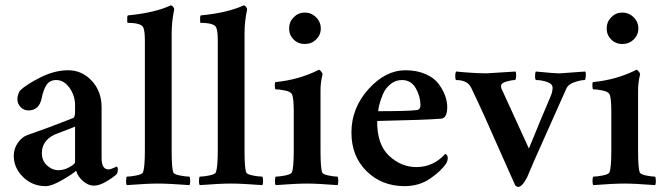

<svg xmlns="http://www.w3.org/2000/svg" viewBox="-20 -698 2525 728"><path d="M202.1 -52.7Q222.7 -52.7 243.7 -64.5Q264.6 -76.2 264.6 -83V-217.8Q193.4 -190.4 186.5 -187.5Q138.7 -164.1 138.7 -117.2Q138.7 -88.9 158.2 -70.8Q177.7 -52.7 202.1 -52.7ZM238.3 -431.6Q291 -431.6 328.1 -391.6Q365.2 -351.6 365.2 -291V-98.6Q365.2 -55.7 391.6 -55.7Q400.4 -55.7 421.9 -66.4Q426.8 -65.4 426.8 -54.7Q426.8 -44.9 422.9 -38.1Q408.2 -24.4 382.3 -9.3Q356.4 5.9 335.9 5.9Q314.5 5.9 294.4 -11.7Q274.4 -29.3 268.6 -50.8Q256.8 -39.1 216.3 -15.6Q175.8 7.8 153.3 7.8Q102.5 7.8 67.4 -26.9Q32.2 -61.5 32.2 -107.4Q32.2 -134.8 47.9 -156.7Q63.5 -178.7 83 -185.5Q165 -213.9 258.8 -251Q264.6 -257.8 264.6 -273.4V-298.8Q264.6 -335 243.7 -364.7Q222.7 -394.5 193.4 -394.5Q168.9 -394.5 156.7 -376.5Q144.5 -358.4 137.7 -324.2Q127.9 -279.3 87.9 -279.3Q70.3 -279.3 58.1 -292Q45.9 -304.7 45.9 -322.3Q45.9 -337.9 55.7 -354.5Q80.1 -377.9 133.8 -404.8Q187.5 -431.6 238.3 -431.6Z M529.3 -544.9Q529.3 -580.1 523.4 -593.8Q515.6 -611.3 463.9 -611.3Q462.9 -611.3 462.4 -618.2Q461.9 -625 462.4 -631.8Q462.9 -638.7 464.8 -639.6Q566.4 -649.4 627.9 -677.7Q631.8 -677.7 636.2 -672.4Q640.6 -667 640.6 -662.1Q630.9 -617.2 630.9 -570.3V-127Q630.9 -62.5 636.7 -44.9Q639.6 -37.1 661.6 -32.7Q683.6 -28.3 698.2 -28.3Q701.2 -23.4 701.2 -11.7Q701.2 0 698.2 3.9Q620.1 -2 579.1 -2Q539.1 -2 460.9 3.9Q458 0 458 -11.7Q458 -23.4 460.9 -28.3Q474.6 -28.3 497.1 -32.7Q519.5 -37.1 522.5 -44.9Q529.3 -65.4 529.3 -127Z M805.7 -544.9Q805.7 -580.1 799.8 -593.8Q792 -611.3 740.2 -611.3Q739.3 -611.3 738.8 -618.2Q738.3 -625 738.8 -631.8Q739.3 -638.7 741.2 -639.6Q842.8 -649.4 904.3 -677.7Q908.2 -677.7 912.6 -672.4Q917 -667 917 -662.1Q907.2 -617.2 907.2 -570.3V-127Q907.2 -62.5 913.1 -44.9Q916 -37.1 938 -32.7Q960 -28.3 974.6 -28.3Q977.5 -23.4 977.5 -11.7Q977.5 0 974.6 3.9Q896.5 -2 855.5 -2Q815.4 -2 737.3 3.9Q734.4 0 734.4 -11.7Q734.4 -23.4 737.3 -28.3Q751 -28.3 773.4 -32.7Q795.9 -37.1 798.8 -44.9Q805.7 -65.4 805.7 -127Z M1195.3 -309.6V-127Q1195.3 -62.5 1201.2 -44.9Q1204.1 -37.1 1225.1 -32.7Q1246.1 -28.3 1259.8 -28.3Q1262.7 -23.4 1262.7 -11.7Q1262.7 0 1259.8 3.9Q1181.6 -2 1143.6 -2Q1103.5 -2 1025.4 3.9Q1022.5 0 1022.5 -11.7Q1022.5 -23.4 1025.4 -28.3Q1039.1 -28.3 1061.5 -32.7Q1084 -37.1 1086.9 -44.9Q1093.8 -62.5 1093.8 -127V-275.4Q1093.8 -327.1 1086.9 -340.8Q1082 -350.6 1060.1 -355Q1038.1 -359.4 1024.4 -359.4Q1022.5 -361.3 1022 -373Q1021.5 -384.8 1024.4 -386.7Q1114.3 -395.5 1189.5 -433.6Q1193.4 -432.6 1198.2 -426.3Q1203.1 -419.9 1203.1 -417Q1195.3 -385.7 1195.3 -356.4ZM1076.2 -589.8Q1076.2 -615.2 1093.8 -632.8Q1111.3 -650.4 1135.7 -650.4Q1160.2 -650.4 1178.2 -632.8Q1196.3 -615.2 1196.3 -589.8Q1196.3 -565.4 1178.7 -548.3Q1161.1 -531.2 1135.7 -531.2Q1110.4 -531.2 1093.3 -548.3Q1076.2 -565.4 1076.2 -589.8Z M1414.1 -276.4Q1523.4 -276.4 1556.6 -280.3Q1574.2 -280.3 1574.2 -299.8Q1574.2 -332 1556.6 -363.3Q1539.1 -394.5 1503.9 -394.5Q1479.5 -394.5 1460.4 -378.9Q1441.4 -363.3 1432.1 -341.3Q1422.9 -319.3 1418.5 -301.8Q1414.1 -284.2 1414.1 -276.4ZM1410.2 -239.3Q1409.2 -150.4 1455.1 -107.4Q1501 -64.5 1558.6 -64.5Q1623 -64.5 1668 -114.3Q1677.7 -111.3 1677.7 -98.6Q1677.7 -89.8 1672.9 -80.1Q1653.3 -49.8 1611.3 -21Q1569.3 7.8 1513.7 7.8Q1427.7 7.8 1370.1 -48.8Q1312.5 -105.5 1312.5 -195.3Q1312.5 -288.1 1377 -359.9Q1441.4 -431.6 1517.6 -431.6Q1560.5 -431.6 1593.8 -417Q1627 -402.3 1643.6 -379.4Q1660.2 -356.4 1668 -334.5Q1675.8 -312.5 1675.8 -292Q1675.8 -249 1651.4 -248Q1595.7 -243.2 1410.2 -239.3Z M1824.2 -419.9Q1825.2 -419.9 1934.6 -426.8Q1937.5 -422.9 1937 -409.7Q1936.5 -396.5 1932.6 -394.5Q1919.9 -394.5 1899.9 -388.7Q1879.9 -382.8 1879.9 -373Q1879.9 -365.2 1880.9 -363.3L1985.4 -134.8Q2032.2 -250 2067.4 -332Q2075.2 -349.6 2075.2 -365.2Q2075.2 -379.9 2054.2 -387.2Q2033.2 -394.5 2012.7 -394.5Q2008.8 -395.5 2008.8 -409.2Q2008.8 -422.9 2011.7 -426.8Q2080.1 -419.9 2102.5 -419.9Q2103.5 -419.9 2199.2 -426.8Q2202.1 -421.9 2201.2 -409.7Q2200.2 -397.5 2197.3 -394.5Q2182.6 -394.5 2158.7 -386.7Q2134.8 -378.9 2127 -361.3Q2116.2 -335.9 2055.2 -200.2Q1994.1 -64.5 1978.5 -25.4Q1960 10.7 1944.3 10.7Q1939.5 10.7 1933.6 4.9Q1912.1 -42 1879.4 -116.7Q1846.7 -191.4 1819.8 -251Q1793 -310.5 1766.6 -365.2Q1752.9 -394.5 1709 -394.5Q1706.1 -398.4 1706.1 -409.7Q1706.1 -420.9 1709 -426.8Q1719.7 -425.8 1742.7 -423.8Q1765.6 -421.9 1786.1 -420.9Q1806.6 -419.9 1824.2 -419.9Z M2399.4 -309.6V-127Q2399.4 -62.5 2405.3 -44.9Q2408.2 -37.1 2429.2 -32.7Q2450.2 -28.3 2463.9 -28.3Q2466.8 -23.4 2466.8 -11.7Q2466.8 0 2463.9 3.9Q2385.7 -2 2347.7 -2Q2307.6 -2 2229.5 3.9Q2226.6 0 2226.6 -11.7Q2226.6 -23.4 2229.5 -28.3Q2243.2 -28.3 2265.6 -32.7Q2288.1 -37.1 2291 -44.9Q2297.9 -62.5 2297.9 -127V-275.4Q2297.9 -327.1 2291 -340.8Q2286.1 -350.6 2264.2 -355Q2242.2 -359.4 2228.5 -359.4Q2226.6 -361.3 2226.1 -373Q2225.6 -384.8 2228.5 -386.7Q2318.4 -395.5 2393.6 -433.6Q2397.5 -432.6 2402.3 -426.3Q2407.2 -419.9 2407.2 -417Q2399.4 -385.7 2399.4 -356.4ZM2280.3 -589.8Q2280.3 -615.2 2297.9 -632.8Q2315.4 -650.4 2339.8 -650.4Q2364.3 -650.4 2382.3 -632.8Q2400.4 -615.2 2400.4 -589.8Q2400.4 -565.4 2382.8 -548.3Q2365.2 -531.2 2339.8 -531.2Q2314.5 -531.2 2297.4 -548.3Q2280.3 -565.4 2280.3 -589.8Z"/></svg>

Font: Crimson
Style: Semibold
Weight: 600
Version: Version 0.8